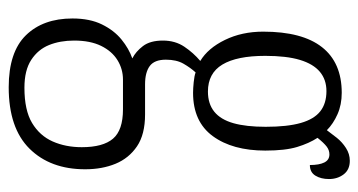

<svg xmlns="http://www.w3.org/2000/svg" viewBox="-216 -388 843 452"><g transform="rotate(90 206.0 -161.5)"><path d="M185 240Q102 240 62.5 199.5Q23 159 23 90Q23 49 37 20.5Q51 -8 72.5 -25.5Q94 -43 117 -51Q101 -59 88 -76Q75 -93 75 -123Q75 -152 89.5 -173.5Q104 -195 123 -211Q93 -229 73.5 -269Q54 -309 54 -359Q54 -451 90.5 -497.5Q127 -544 198 -544Q226 -544 248.5 -534Q271 -524 286 -509Q294 -520 304 -532.5Q314 -545 328 -554Q342 -563 358 -563Q379 -563 390 -548.5Q401 -534 401 -514Q401 -495 393 -482Q385 -469 368 -469Q368 -491 362 -503Q356 -515 343 -515Q333 -515 324.5 -508.5Q316 -502 304 -487Q317 -467 325.5 -439Q334 -411 334 -364Q334 -287 300 -240.5Q266 -194 198 -194Q188 -194 173 -195.5Q158 -197 150 -200Q139 -188 129.5 -171.5Q120 -155 120 -130Q120 -103 135 -92Q150 -81 178 -81H249Q296 -81 324 -62Q352 -43 365 -11.5Q378 20 378 60Q378 142 329.5 191Q281 240 185 240ZM186 203Q239 203 269 185Q299 167 312.5 136.5Q326 106 326 68Q326 18 306 -5.5Q286 -29 237 -29H167Q142 -29 121 -16Q100 -3 87.5 22.5Q75 48 75 86Q75 119 85.5 145Q96 171 120.5 187Q145 203 186 203ZM195 -229Q224 -229 242.5 -244Q261 -259 269.5 -289Q278 -319 278 -365Q278 -416 269 -447.5Q260 -479 241.5 -493.5Q223 -508 194 -508Q167 -508 148.5 -492.5Q130 -477 120.5 -445.5Q111 -414 111 -364Q111 -297 131.5 -263Q152 -229 195 -229Z"/></g></svg>

Font: Noto Serif Khmer ExtraCondensed Light
Style: Regular
Weight: 300
Width: 2
Designer: Danh Hong and the Monotype Design Team
Foundry: Monotype Imaging Inc.
Version: Version 2.004